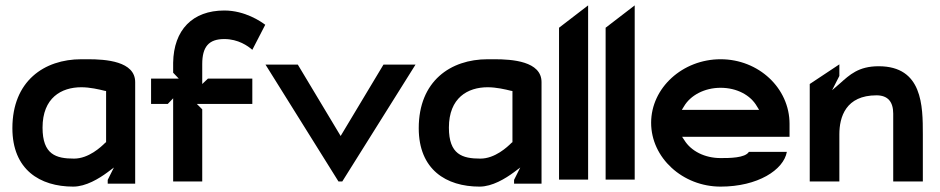

<svg xmlns="http://www.w3.org/2000/svg" viewBox="-20 -682 3490 713"><path d="M26 -206C26 -52 128 11 252 11C299 11 348 -19 379 -42L403 -60L380 -14V0H482V-377C482 -455 372 -462 307 -462H282C144 -462 26 -381 26 -206ZM138 -208C138 -319 208 -358 282 -358C314 -358 348 -350 368 -345L374 -344V-154L371 -152C355 -136 309 -93 255 -93C188 -93 138 -108 138 -208Z M541 -296H603L623 -317V-8H731V-276L711 -296H917V-390H752L731 -370V-444C731 -508 755 -537 813 -537C865 -537 901 -511 917 -497L965 -590C949 -602 890 -643 813 -643C695 -643 625 -571 623 -449V-412L644 -390H541Z M966 -442 1237 -8H1251L1523 -442H1404L1245 -177L1086 -442Z M1535 -206C1535 -52 1637 11 1761 11C1808 11 1857 -19 1888 -42L1912 -60L1889 -14V0H1991V-377C1991 -455 1881 -462 1816 -462H1791C1653 -462 1535 -381 1535 -206ZM1647 -208C1647 -319 1717 -358 1791 -358C1823 -358 1857 -350 1877 -345L1883 -344V-154L1880 -152C1864 -136 1818 -93 1764 -93C1697 -93 1647 -108 1647 -208Z M2056 -15H2164V-662L2056 -579Z M2229 -15H2337V-662L2229 -579Z M2398 -226C2398 -96 2515 11 2656 11C2794 11 2890 -51 2902 -118H2761C2747 -95 2688 -95 2656 -95C2597 -95 2546 -121 2521 -162L2513 -174H2912V-222C2912 -355 2797 -462 2656 -462C2515 -462 2398 -356 2398 -226ZM2512 -274 2520 -287C2544 -328 2596 -356 2656 -356C2716 -356 2767 -329 2791 -287L2799 -274Z M2987 -8H3097V-183C3097 -248 3121 -328 3235 -328C3277 -328 3297 -304 3297 -260V-8H3407V-183C3407 -289 3406 -436 3243 -436C3168 -436 3135 -404 3099 -372L3070 -347L3097 -400V-443L2987 -370Z"/></svg>

Font: Charger Eco
Style: Regular
Weight: 1000
Designer: Jasper
Foundry: Cannot Into Space Fonts
Version: Version 1.1